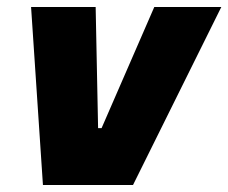

<svg xmlns="http://www.w3.org/2000/svg" viewBox="-20 -530 654 550"><path d="M103 0 69 -510H254L261 -163H271L422 -510H614L361 0Z"/></svg>

Font: Saira Thin ExtraBold
Style: Italic
Weight: 800
Italic angle: -12°
Version: Version 1.101